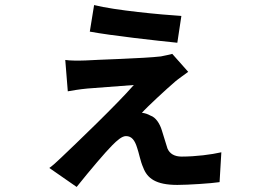

<svg xmlns="http://www.w3.org/2000/svg" viewBox="-20 -673 1040 759"><path d="M352 -653 335 -548C421 -532 602 -512 681 -504L697 -610C617 -615 435 -632 352 -653ZM724 -389 661 -460C652 -457 629 -453 616 -450C549 -442 360 -437 318 -434C290 -433 257 -433 238 -436L248 -312C265 -315 293 -320 325 -323C368 -326 472 -334 509 -337C440 -258 281 -106 222 -50C201 -30 190 -20 175 -9L283 66C339 -4 397 -72 424 -99C443 -118 462 -135 478 -135C501 -135 513 -118 522 -89C529 -70 535 -35 546 -11C562 32 596 58 681 58C723 58 816 52 848 47L855 -71C816 -62 754 -54 698 -54C670 -54 651 -65 642 -86C635 -107 627 -136 620 -157C612 -184 596 -209 575 -216C564 -222 553 -226 541 -227C560 -249 638 -321 673 -351C686 -362 708 -377 724 -389Z"/></svg>

Font: Spoqa Han Sans Neo Bold
Style: Bold
Weight: 700
Designer: [Spoqa Han Sans Neo] Dong-huui Kim  Younghwa Kang  Yujin Lee  [Noto Sans] Ryoko NISHIZUKA  (kana & ideographs); Paul D. 
Foundry: Spoqa (http://www.spoqa-han-sans.com)
Version: Version 1.100;hotconv 1.0.109;makeotfexe 2.5.65596